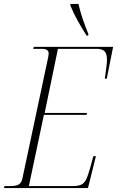

<svg xmlns="http://www.w3.org/2000/svg" viewBox="-36 -951 592 971"><path d="M-16 0 -13 -10H16Q47 -10 60 -19Q73 -28 77 -47L208 -663Q210 -674 210 -682Q210 -704 174 -704H132L135 -714H536L504 -553H494Q498 -584 501.5 -608Q505 -632 505 -648Q505 -679 493 -691.5Q481 -704 454 -704H257L190 -380H404L402 -370H186L110 -10H331Q358 -10 373.5 -16.5Q389 -23 399 -42.5Q409 -62 420 -102L436 -161H449L409 0ZM402 -771Q375 -813 355.5 -848.5Q336 -884 320 -923V-931H361Q367 -902 380.5 -860.5Q394 -819 411 -779L410 -771Z"/></svg>

Font: Noto Serif Display Condensed ExtraLight
Style: Italic
Weight: 200
Width: 3
Italic angle: -12°
Designer: Monotype Design Team
Foundry: Monotype Imaging Inc.
Version: Version 2.009